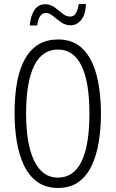

<svg xmlns="http://www.w3.org/2000/svg" viewBox="-20 -919 571 949"><path d="M479 -358Q479 -283 468 -216.5Q457 -150 432.5 -99Q408 -48 367.5 -19Q327 10 267 10Q206 10 164.5 -20Q123 -50 98.5 -101.5Q74 -153 63 -219.5Q52 -286 52 -359Q52 -542 106.5 -633Q161 -724 267 -724Q344 -724 390.5 -676Q437 -628 458 -545Q479 -462 479 -358ZM109 -358Q109 -205 149.5 -123Q190 -41 266 -41Q344 -41 383 -121Q422 -201 422 -358Q422 -513 383 -593.5Q344 -674 267 -674Q187 -674 148 -592.5Q109 -511 109 -358ZM127 -793Q131 -840 150 -869Q169 -898 203 -898Q229 -898 249.5 -883Q270 -868 288.5 -852.5Q307 -837 327 -837Q345 -837 355 -853.5Q365 -870 369 -899H405Q403 -847 381.5 -820.5Q360 -794 329 -794Q303 -794 282 -809Q261 -824 242.5 -839.5Q224 -855 206 -855Q190 -855 178.5 -839.5Q167 -824 164 -793Z"/></svg>

Font: Noto Sans Sinhala ExtraCondensed Light
Style: Regular
Weight: 300
Width: 2
Designer: Jelle Bosma - Monotype Design Team
Foundry: Monotype Imaging Inc.
Version: Version 2.006; ttfautohint (v1.8.4.7-5d5b)